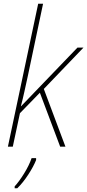

<svg xmlns="http://www.w3.org/2000/svg" viewBox="-20 -780 464 1021"><path d="M22 0 183 -760H209L128 -376Q118 -331 110 -294Q102 -257 91 -215H92L392 -527H424L213 -307L328 0H300L192 -287L86 -178L48 0ZM58 211Q82 185 108.5 142Q135 99 148 61H172V71Q158 106 130 149Q102 192 72 221H58Z"/></svg>

Font: Noto Sans SemiCondensed Thin
Style: Italic
Weight: 100
Width: 4
Italic angle: -12°
Designer: Monotype Design Team
Foundry: Monotype Imaging Inc.
Version: Version 2.013; ttfautohint (v1.8.4.7-5d5b)